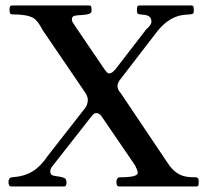

<svg xmlns="http://www.w3.org/2000/svg" viewBox="-20 -675 747 695"><path d="M412.1 -33.2Q478.5 -33.2 478.5 -48.8Q478.5 -56.6 469.7 -75.2L345.7 -256.8Q337.9 -265.6 329.1 -265.6Q320.3 -265.6 313.5 -256.8L168 -71.3Q162.1 -64.5 162.1 -53.7Q162.1 -43 170.9 -40Q179.7 -37.1 192.4 -36.1Q203.1 -34.2 211.9 -31.2Q220.7 -28.3 220.7 -14.2Q220.7 0 211.9 0H21.5Q10.7 0 10.7 -15.6Q10.7 -31.2 22.5 -33.2Q67.4 -36.1 97.2 -54.2Q127 -72.3 153.3 -111.3L289.1 -285.2Q297.9 -297.9 297.9 -314.5Q297.9 -324.2 289.1 -338.9L134.8 -565.4Q117.2 -599.6 101.6 -609.4Q79.1 -623 25.4 -623Q17.6 -623 16.1 -627.4Q14.6 -631.8 14.6 -638.7Q14.6 -646.5 16.1 -650.9Q17.6 -655.3 25.4 -655.3H301.8Q308.6 -655.3 310.1 -650.9Q311.5 -646.5 311.5 -636.7Q311.5 -627 300.3 -624Q289.1 -621.1 275.4 -620.6Q261.7 -620.1 251 -618.2Q240.2 -615.2 240.2 -606.4Q240.2 -597.7 245.1 -590.8Q250 -584 254.9 -576.2L358.4 -423.8L366.2 -414.1Q370.1 -409.2 376 -409.2Q384.8 -409.2 397.5 -423.8L509.8 -569.3Q528.3 -585 528.3 -596.7Q527.3 -610.4 519.5 -615.7Q511.7 -621.1 495.1 -622.1Q478.5 -623 477.1 -627.4Q475.6 -631.8 475.6 -638.7Q475.6 -646.5 477.1 -650.9Q478.5 -655.3 486.3 -655.3H671.9Q678.7 -655.3 680.2 -650.9Q681.6 -646.5 681.6 -638.7Q681.6 -631.8 680.2 -627.4Q678.7 -623 656.2 -622.1Q596.7 -620.1 550.8 -563.5L417 -389.6Q405.3 -376 405.3 -363.3Q405.3 -350.6 417 -337.9L586.9 -85Q615.2 -41 656.2 -35.2Q669.9 -33.2 689.5 -33.2Q699.2 -32.2 699.2 -20Q699.2 -7.8 698.2 -3.9Q696.3 0 689.5 0H411.1Q401.4 0 401.4 -15.6Q401.4 -31.2 412.1 -33.2Z"/></svg>

Font: Menaion Unicode
Style: Regular
Weight: 400
Designer: Aleksandr Andreev
Foundry: Ponomar Technologies, Inc.
Version: 2.0